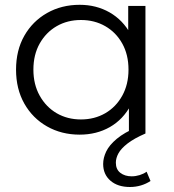

<svg xmlns="http://www.w3.org/2000/svg" viewBox="-20 -550 718 791"><path d="M308.4 4.7Q233.4 4.7 173.9 -29.1Q114.3 -62.9 80.2 -123.2Q46.1 -183.6 46.1 -263Q46.1 -342.8 80.2 -402.7Q114.3 -462.6 173.9 -496.4Q233.4 -530.2 308.4 -530.2Q376.6 -530.2 431.4 -499Q486.3 -467.7 518.8 -408.4Q551.3 -349 551.3 -263Q551.3 -177.9 519.4 -117.8Q487.4 -57.8 432.6 -26.5Q377.7 4.7 308.4 4.7ZM313.5 -57.9Q369.3 -57.9 413.6 -83.5Q457.9 -109.2 483.6 -155.7Q509.4 -202.2 509.4 -263Q509.4 -324.8 483.6 -370.8Q457.9 -416.8 413.6 -442.2Q369.3 -467.6 313.5 -467.6Q257.7 -467.6 213.6 -442.2Q169.6 -416.8 143.6 -370.8Q117.6 -324.8 117.6 -263Q117.6 -202.2 143.6 -155.7Q169.6 -109.2 213.6 -83.5Q257.7 -57.9 313.5 -57.9ZM511.1 0V-158.3L518.2 -264L508.2 -369.7V-525.5H579.2V0ZM515.3 220.4Q465 220.4 435 194.4Q405 168.4 405 125.5Q405 100.5 417.5 74.2Q430 48 460.9 22Q491.8 -4 546 -26.8L579.2 0Q531.6 20.7 505.2 41.4Q478.7 62.1 468 81.7Q457.3 101.2 457.3 120.4Q457.3 147.8 475.8 162.1Q494.4 176.4 522.5 176.4Q539 176.4 555.5 171.3Q572 166.1 584 157.4L600.1 195.6Q582.4 207.4 560.7 213.9Q539.1 220.4 515.3 220.4Z"/></svg>

Font: Montserrat Alternates Thin
Style: Regular
Weight: 100
Designer: Julieta Ulanovsky
Foundry: Julieta Ulanovsky
Version: Version 9.000